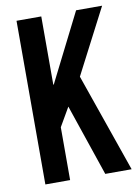

<svg xmlns="http://www.w3.org/2000/svg" viewBox="-81 -754 583 809"><g transform="rotate(-10 211.0 -350.0)"><path d="M269 -421.9 416 0H303.2L199.2 -306.2L152.8 -226.1V0H46.9V-700.2H152.8V-408.2H154.8L301.8 -700.2H413.1Z"/></g></svg>

Font: BaseOne
Style: Regular
Weight: 400
Designer: Domenico Catapano
Foundry: Design by Basse
Version: Version 1.000;PS 001.001;hotconv 1.0.56